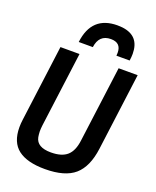

<svg xmlns="http://www.w3.org/2000/svg" viewBox="-187 -1150 1028 1269"><g transform="rotate(20 327.5 -515.5)"><path d="M569 -853H476L477 -874Q477 -944 405 -944Q322 -944 310 -853H211Q234 -1044 415 -1044Q556 -1044 571 -930L573 -901Q573 -879 569 -853ZM287 13Q162 13 98.5 -35.5Q35 -84 35 -190Q35 -216 39 -245L109 -780H243L174 -254Q171 -230 171 -209Q172 -186 175 -170Q188 -104 287 -104Q363 -104 401 -138Q439 -172 448 -247L518 -780H652L581 -237Q564 -106 496 -46.5Q428 13 287 13Z"/></g></svg>

Font: Tanohe Sans SemiBold
Style: Italic
Weight: 600
Designer: Village Type and Design LLC & Cristiano Sobral
Foundry: Cooper Hewitt Smithsonian Design Museum
Version: Version 1.00;September 29, 2021;FontCreator 13.0.0.2655 64-b